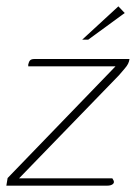

<svg xmlns="http://www.w3.org/2000/svg" viewBox="-33 -585 428 605"><path d="M27 -23H321L325 -16Q328 -9 322 -4.5Q316 0 305 0H-13L-9 -24L331 -376H56V-382Q58 -391 62 -395Q66 -399 75 -399H375Q374 -391 370.5 -384Q367 -377 360 -369Q353 -361 342 -348ZM226 -460 340 -565 360 -544 245 -460Z"/></svg>

Font: Genos ExtraLight
Style: Italic
Weight: 250
Italic angle: -8°
Designer: Robert E. Leuschke
Foundry: Robert E. Leuschke
Version: Version 1.010